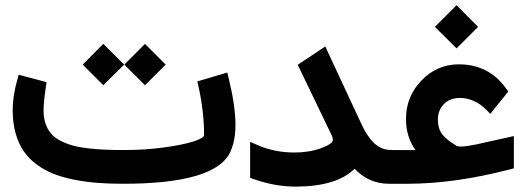

<svg xmlns="http://www.w3.org/2000/svg" viewBox="-20 -692 1982 723"><path d="M525.9 -526.9 604 -448.7 525.9 -371.1 448.2 -448.7ZM369.1 -526.9 447.3 -448.7 369.1 -371.1 291.5 -448.7ZM449.7 -127Q522.5 -127 593.3 -136.2Q664.1 -145.5 706.3 -158.7Q748.5 -171.9 748.5 -183.6Q748.5 -272.9 727.1 -367.7L723.1 -385.7L740.7 -390.6L816.4 -413.1L835.9 -418.9L840.8 -398.9Q866.7 -293 866.7 -220.7Q866.7 -201.2 864.5 -183.3Q862.3 -165.5 857.9 -149.7Q853.5 -133.8 847.2 -119.6Q791.5 0 442.9 0Q390.6 0 346.7 -3.4Q302.7 -6.8 259.3 -15.4Q215.8 -23.9 181.9 -37.4Q147.9 -50.8 118.4 -72.5Q88.9 -94.2 69.3 -122.6Q49.8 -150.9 38.8 -189.9Q27.8 -229 27.8 -276.9Q27.8 -332 45.4 -392.1L50.3 -410.6L68.4 -405.8L138.2 -387.2L155.3 -382.3L152.8 -365.2Q144 -306.6 144 -275.9Q144 -248.5 151.4 -226.8Q158.7 -205.1 171.9 -189.5Q185.1 -173.8 206.5 -162.6Q228 -151.4 252 -144.5Q275.9 -137.7 308.8 -133.8Q341.8 -129.9 374.5 -128.4Q407.2 -127 449.7 -127Z M1460.4 0H1445.3Q1368.7 0 1315.4 -56.6Q1247.1 10.7 1092.8 10.7Q1015.6 10.7 935.1 -17.6L921.9 -22.5V-36.1V-127.9V-157.7L949.2 -146Q1013.7 -117.7 1088.4 -117.7Q1144.5 -117.7 1189 -134Q1233.4 -150.4 1233.4 -165Q1233.4 -174.3 1227.5 -185.5L1108.4 -433.1L1101.1 -448.2L1115.2 -457.5L1186 -504.4L1205.1 -517.1L1214.4 -496.6L1341.8 -223.1Q1349.6 -206.5 1357.9 -192.9Q1366.2 -179.2 1374.5 -168.7Q1382.8 -158.2 1391.6 -150.6Q1400.4 -143.1 1409.7 -137.9Q1418.9 -132.8 1428.2 -130.4Q1437.5 -127.9 1447.3 -127.4L1460.4 -127Q1469.2 -126.5 1469.2 -72.3V-55.7Q1469.2 0 1460.4 0Z M1455.1 -127H1544.4Q1508.8 -176.3 1508.8 -244.6Q1508.8 -328.1 1567.1 -388.9Q1625.5 -449.7 1708 -449.7Q1820.3 -449.7 1885.3 -359.4L1894 -347.7L1884.8 -335.9L1839.8 -280.3L1826.2 -263.2L1811 -278.8Q1789.6 -300.8 1763.7 -312Q1737.8 -323.2 1712.4 -323.2Q1673.8 -323.2 1651.4 -300Q1628.9 -276.9 1628.9 -241.2Q1628.9 -207 1645.8 -185.8Q1662.6 -164.6 1699.7 -142.6Q1704.6 -140.1 1715.3 -140.1Q1734.4 -140.1 1772 -147.9L1891.1 -174.3L1915 -179.7V-155.3V-73.2V-58.1L1900.4 -54.2Q1690.9 0 1514.2 0H1455.1Q1447.3 0 1442.1 -4.9Q1437 -9.8 1434.8 -19.3Q1432.6 -28.8 1432.1 -36.4Q1431.6 -43.9 1431.6 -55.7V-72.3Q1431.6 -87.9 1432.6 -98.1Q1433.6 -108.4 1439.2 -117.7Q1444.8 -127 1455.1 -127ZM1699.2 -672.4 1780.3 -590.8 1699.2 -509.8 1617.7 -590.8Z"/></svg>

Font: Samim FD
Style: Bold-FD
Weight: 700
Foundry: DejaVu fonts team - Redesigned by Saber Rastikerdar
Version: Version 4.0.1